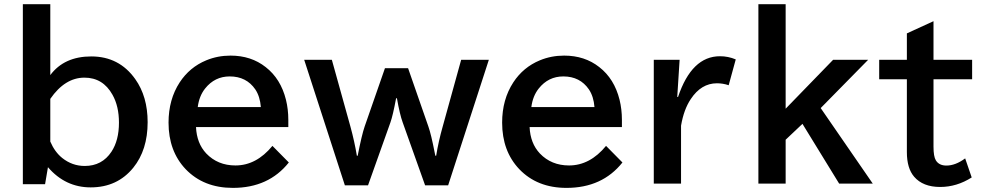

<svg xmlns="http://www.w3.org/2000/svg" viewBox="-20 -850 4690 915"><path d="M88.9 -830.1H219.7V-492.2Q286.1 -581.1 415 -581.1Q547.9 -581.1 624.5 -473.1Q683.6 -390.1 683.6 -267.6Q683.6 -135.3 615.2 -50.8Q539.1 43 412.1 43Q291.5 43 208.5 -53.2L194.8 27.8H88.9ZM219.7 -175.3Q240.7 -126 276.4 -97.2Q324.2 -59.1 383.8 -59.1Q466.3 -59.1 511.2 -127Q546.9 -181.2 546.9 -265.6Q546.9 -343.8 516.1 -398.4Q470.7 -480 382.3 -480Q289.6 -480 219.7 -378.9Z M1354 -244.6H914.1Q917.5 -167 962.9 -118.7Q1017.6 -61.5 1102.1 -61.5Q1201.7 -61.5 1278.3 -154.8L1356.4 -75.7Q1260.3 45.4 1089.8 45.4Q950.2 45.4 864.7 -43.9Q783.2 -129.9 783.2 -265.6Q783.2 -376 836.4 -457.5Q883.8 -529.8 962.9 -562.5Q1017.1 -585 1078.6 -585Q1176.8 -585 1246.1 -530.3Q1317.9 -474.6 1342.8 -374.5Q1354 -329.1 1354 -278.8ZM1223.1 -339.8Q1219.2 -390.1 1196.8 -423.8Q1154.3 -485.8 1074.7 -485.8Q1003.4 -485.8 957.5 -428.2Q929.2 -392.6 922.4 -339.8Z M1429.7 -564.9H1561.5L1649.9 -247.1Q1669.4 -175.8 1680.7 -107.9H1684.6Q1704.1 -207.5 1717.8 -247.1L1814.5 -524.9H1924.8L2021.5 -247.1Q2034.7 -210 2052.2 -119.6L2054.7 -107.9H2058.6Q2069.8 -176.8 2089.8 -247.1L2177.7 -564.9H2309.6L2115.7 33.2H2005.9L1898.9 -267.1Q1885.3 -304.2 1871.6 -381.8H1867.7Q1852.1 -298.8 1840.8 -267.1L1733.9 33.2H1623.5Z M2943.8 -244.6H2503.9Q2507.3 -167 2552.7 -118.7Q2607.4 -61.5 2691.9 -61.5Q2791.5 -61.5 2868.2 -154.8L2946.3 -75.7Q2850.1 45.4 2679.7 45.4Q2540 45.4 2454.6 -43.9Q2373 -129.9 2373 -265.6Q2373 -376 2426.3 -457.5Q2473.6 -529.8 2552.7 -562.5Q2606.9 -585 2668.5 -585Q2766.6 -585 2835.9 -530.3Q2907.7 -474.6 2932.6 -374.5Q2943.8 -329.1 2943.8 -278.8ZM2813 -339.8Q2809.1 -390.1 2786.6 -423.8Q2744.1 -485.8 2664.6 -485.8Q2593.3 -485.8 2547.4 -428.2Q2519 -392.6 2512.2 -339.8Z M3207.5 -388.2H3211.4Q3276.4 -582 3411.1 -582Q3450.2 -582 3486.3 -566.9L3452.6 -443.8Q3425.3 -453.1 3396.5 -453.1Q3321.8 -453.1 3272 -377.9Q3238.8 -328.6 3225.6 -251V24.9H3095.7V-564.9H3218.8Z M3594.2 -830.1H3724.1V-332L3950.2 -564.9H4117.2L3891.1 -335L4139.2 24.9H3979L3804.2 -259.8L3724.1 -184.1V24.9H3594.2Z M4428.7 -749V-564.9H4612.8V-472.2H4428.7V-151.4Q4428.7 -104 4439.9 -85.9Q4455.1 -61 4490.2 -61Q4533.7 -61 4579.6 -95.2L4610.8 -4.4Q4539.6 41 4460.4 41Q4378.4 41 4336.4 -7.8Q4301.8 -48.3 4301.8 -125V-472.2H4169.9V-564.9H4301.8V-690.9Z"/></svg>

Font: BIZ UDPGothic
Style: Bold
Weight: 700
Designer: TypeBank Co., Ltd.
Foundry: Morisawa Inc.
Version: Version 1.051